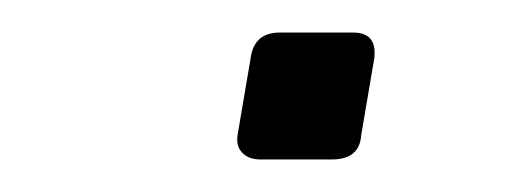

<svg xmlns="http://www.w3.org/2000/svg" viewBox="-20 -443 313 118"><path d="M126 -360 134 -407Q136 -423 152 -423H197Q212 -423 210 -407L202 -360Q201 -345 184 -345H140Q133 -345 129 -349Q125 -353 126 -360Z"/></svg>

Font: Exo
Style: Italic
Weight: 400
Italic angle: -9°
Designer: Natanael Gama
Foundry: Natanael Gama
Version: Version 1.500; ttfautohint (v1.6)